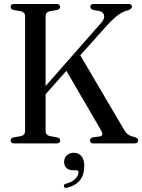

<svg xmlns="http://www.w3.org/2000/svg" viewBox="-20 -720 714 964"><path d="M209 -62Q209 -42 229.5 -37L268 -30Q282 -26 282 -14.5Q282 0 265 0H50.5Q33.5 0 33.5 -14.5Q33.5 -26 47 -30L85 -36.5Q106 -41.5 106 -62V-639.5Q106 -658.5 85 -663.5L47 -670Q33.5 -674 33.5 -685.5Q33.5 -700 50.5 -700H264.5Q281.5 -700 281.5 -685.5Q281.5 -674 267.5 -670L229.5 -663.5Q209 -658.5 209 -639.5V-288L485 -602Q505.5 -623.5 503 -641.2Q500.5 -659 479.5 -664.5L447 -670Q433.5 -675 433.5 -686Q433.5 -700 450 -700H626Q642.5 -700 642.5 -686Q642.5 -675.5 623 -668.5Q599 -662.5 577.2 -647.8Q555.5 -633 519 -594.5L383 -442.5L603 -68.5Q612.5 -52 624.2 -44Q636 -36 654.5 -32.5Q673.5 -27 673.5 -14.5Q673.5 0 656.5 0H448Q432 0 432 -14.5Q432 -25.5 444 -30L482 -35Q492 -37 493.8 -44.2Q495.5 -51.5 486.5 -67L313.5 -364.5L209 -247ZM347.5 135Q324.5 135 313.2 123Q302 111 302 93Q302 72.5 315.8 59.8Q329.5 47 350.5 47Q374 47 388.5 63.5Q403 80 403 114Q403 201.5 316.5 222.5Q303.5 226.5 301 216Q298.5 206 310 202.5Q341.5 195 357.8 178.2Q374 161.5 374 145.5Q374 135 364 135Z"/></svg>

Font: Fraunces 144pt S050
Style: Regular
Weight: 400
Version: Version 1.000; ttfautohint (v1.8.3)